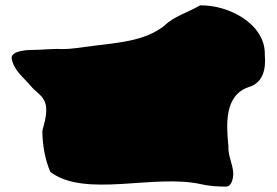

<svg xmlns="http://www.w3.org/2000/svg" viewBox="-20 -740 1028 712"><path d="M23 -525C30 -479 67 -454 95 -420C113 -398 141 -386 149 -354C159 -315 137 -263 137 -252C138 -200 147 -147 167 -102C298 -5 551 -96 725 -57C755 -50 787 -48 818 -48C840 -48 845 -81 845 -96C844 -131 825 -162 827 -198C819 -280 812 -386 902 -417C954 -432 967 -481 962 -537C965 -653 824 -723 722 -720C677 -694 624 -679 590 -645C517 -587 418 -582 326 -570C286 -565 249 -558 209 -558C174 -560 139 -555 104 -555C84 -555 23 -553 23 -525Z"/></svg>

Font: Camosport
Style: Regular
Weight: 400
Version: Version 001.000